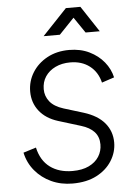

<svg xmlns="http://www.w3.org/2000/svg" viewBox="-64 -1047 776 1107"><g transform="rotate(-5 323.5 -493.5)"><path d="M44 -190 118 -213Q135 -137 187 -98.5Q239 -60 317 -60Q373 -60 411.5 -78.5Q450 -97 470 -128.5Q490 -160 490 -199Q490 -243 464 -271.5Q438 -300 388 -315L258 -355Q188 -377 150.5 -425Q113 -473 113 -537Q113 -597 144 -647Q175 -697 230 -727Q285 -757 357 -757Q423 -757 474 -732Q525 -707 558 -666.5Q591 -626 602 -577L530 -553Q515 -615 469.5 -650Q424 -685 357 -685Q309 -685 271.5 -667Q234 -649 213 -617.5Q192 -586 192 -544Q192 -504 217 -472.5Q242 -441 296 -424L410 -389Q490 -364 530 -316Q570 -268 570 -203Q570 -147 539 -97.5Q508 -48 450.5 -18Q393 12 311 12Q244 12 188.5 -13.5Q133 -39 95 -84.5Q57 -130 44 -190ZM218 -849 360 -999H444L543 -849H461L399 -940L312 -849Z"/></g></svg>

Font: Kosmopol Plus Jakarta Sans Italic It
Style: Regular
Weight: 400
Italic angle: -8.04999°
Designer: Gumpita Rahayu
Foundry: Tokotype
Version: Version 2.006